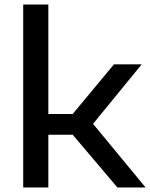

<svg xmlns="http://www.w3.org/2000/svg" viewBox="-20 -828 663 848"><path d="M498.5 0 301 -233H193.5V0H82.5V-808H193.5V-324.5H301L483.5 -544H606L391 -281L623 0Z"/></svg>

Font: Encode Sans Expanded Medium
Style: Regular
Weight: 500
Width: 7
Designer: Multiple Designers
Foundry: Impallari Type
Version: Version 2.000